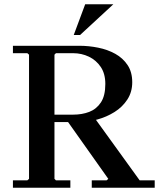

<svg xmlns="http://www.w3.org/2000/svg" viewBox="-20 -886 750 906"><path d="M413 0V-35H483L491 -42L292 -323H431L639 -35H710V0ZM354 -670Q399 -670 443.5 -661Q488 -652 524 -632Q560 -612 582 -579Q604 -546 604 -498Q604 -452 581 -416.5Q558 -381 520.5 -357.5Q483 -334 439 -322Q395 -310 354 -310H192L237 -355V-42L244 -35H312V0H41V-35H109L117 -42V-628L109 -635H41V-670ZM237 -300 192 -345H325Q367 -345 401 -358Q435 -371 456 -402.5Q477 -434 477 -490Q477 -538 455.5 -570Q434 -602 399.5 -618.5Q365 -635 325 -635H244L237 -628ZM515 -866 358 -721H328L382 -866Z"/></svg>

Font: Brygada 1918 SemiBold
Style: Regular
Weight: 600
Designer: Mateusz Machalski | Borys Kosmynka | Przemek Hoffer
Foundry: NIEPODLEGLA 2018
Version: Version 3.006